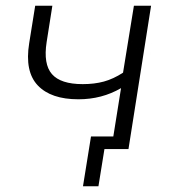

<svg xmlns="http://www.w3.org/2000/svg" viewBox="-20 -521 612 671"><path d="M324 130H270L298 -44H376L403 -213Q336 -174 254 -174Q158 -174 112 -222.5Q66 -271 82 -370L103 -501H163L143 -374Q131 -297 161.5 -262Q192 -227 269 -227Q310 -227 343 -236Q376 -245 410 -267L448 -501H508L429 0H345Z"/></svg>

Font: Mulish Light
Style: Italic
Weight: 300
Italic angle: -9°
Designer: Vernon Adams
Foundry: Vernon Adams
Version: Version 3.603; ttfautohint (v1.8.3)